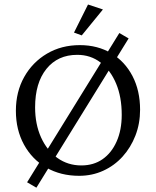

<svg xmlns="http://www.w3.org/2000/svg" viewBox="-20 -786 705 868"><path d="M337.9 8.8Q253.9 8.8 189.5 -28.3Q125 -65.4 88.4 -132.3Q51.8 -199.2 51.8 -285.2Q51.8 -371.1 89.4 -438Q127 -504.9 192.4 -543.5Q257.8 -582 340.8 -582Q421.9 -582 483.4 -544.9Q544.9 -507.8 579.1 -441.9Q613.3 -376 613.3 -290Q613.3 -227.5 592.3 -173.3Q571.3 -119.1 534.2 -78.1Q497.1 -37.1 446.8 -14.2Q396.5 8.8 337.9 8.8ZM347.7 -38.1Q403.3 -38.1 443.8 -66.4Q484.4 -94.7 507.3 -146.5Q530.3 -198.2 530.3 -266.6Q530.3 -347.7 504.9 -408.2Q479.5 -468.8 434.6 -503.4Q389.6 -538.1 329.1 -538.1Q241.2 -538.1 189.9 -474.6Q138.7 -411.1 138.7 -300.8Q138.7 -224.6 165.5 -165Q192.4 -105.5 239.7 -71.8Q287.1 -38.1 347.7 -38.1ZM144.5 62.5 102.5 38.1 519.5 -636.7 561.5 -612.3ZM349.6 -626 314.5 -638.7 377.9 -765.6 445.3 -743.2Z"/></svg>

Font: Crimson Pro Light
Style: Regular
Weight: 300
Designer: Jacques Le Bailly
Foundry: Baron von Fonthausen
Version: Version 1.003